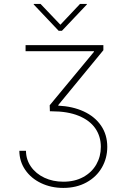

<svg xmlns="http://www.w3.org/2000/svg" viewBox="-20 -757 632 964"><path d="M297.9 155.3Q355.5 155.3 398.2 131.8Q440.9 108.4 463.6 68.6Q486.3 28.8 486.3 -19.5Q486.3 -72.3 458.5 -112.5Q430.7 -152.8 375.2 -175.5Q319.8 -198.2 240.2 -198.2H230.5L229.5 -228.5L451.2 -496.1L452.1 -500H108.4V-530.3H499V-504.9L272.5 -229.5V-226.6Q345.2 -223.1 400.9 -197.3Q456.5 -171.4 487.5 -126Q518.6 -80.6 518.6 -19.5Q518.6 37.1 491.5 84.2Q464.4 131.3 414.1 158.9Q363.8 186.5 297.9 186.5Q236.8 186.5 186.5 162.6Q136.2 138.7 106.9 96.2Q77.6 53.7 77.1 0H110.4Q110.8 44.4 135.5 79.8Q160.2 115.2 202.9 135.3Q245.6 155.3 297.9 155.3ZM283.2 -632.8 381.8 -737.3H416V-734.4L291 -602.5H274.4L149.4 -734.4V-737.3H183.6Z"/></svg>

Font: Pretendard Thin
Style: Regular
Weight: 100
Designer: Base glyphs from Inter by Rasmus Andersson; Hangeul glyphs from Noto Sans CJK(Source Han Sans) by Jang Soo-young and Kan
Foundry: Kil Hyung-jin
Version: Version 1.309